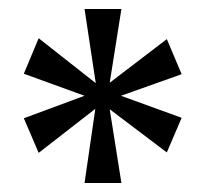

<svg xmlns="http://www.w3.org/2000/svg" viewBox="-20 -780 458 427"><path d="M168 -373 192 -538 66 -440 33 -517 168 -567 33 -616 66 -695 193 -595 168 -760H250L224 -596L351 -693L384 -615L249 -567L384 -518L351 -441L224 -537L250 -373Z"/></svg>

Font: Noto Serif Tamil Condensed Medium
Style: Regular
Weight: 500
Width: 3
Designer: Indian Type Foundry, Tom Grace, and the Monotype Design Team
Foundry: Monotype Imaging Inc.
Version: Version 2.004; ttfautohint (v1.8.4.7-5d5b)